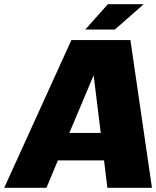

<svg xmlns="http://www.w3.org/2000/svg" viewBox="-20 -890 740 910"><path d="M490.2 0H488.8L473.1 -129.9H254.4L200.2 0H0L318.4 -700.2H598.1L700.2 0ZM423.8 -533.2 308.6 -259.8H457.5ZM384.3 -750 491.2 -870.1H661.1L524.4 -750Z"/></svg>

Font: Fivo Sans Heavy
Style: Regular
Weight: 900
Designer: Alexander Slobzheninov
Foundry: Alexander Slobzheninov
Version: 1.0